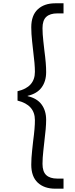

<svg xmlns="http://www.w3.org/2000/svg" viewBox="-20 -953 453 1160"><path d="M85.9 -345.2V-401.9Q190.9 -425.8 190.9 -519Q190.9 -564.9 180.2 -647Q179.2 -655.8 174.1 -702.4Q168.9 -749 168.9 -788.1Q168.9 -859.9 208 -896.5Q247.1 -933.1 314 -933.1H363.8V-872.1H326.2Q282.2 -872.1 259.5 -851.1Q236.8 -830.1 236.8 -783.2Q236.8 -748 241.9 -703.6Q247.1 -659.2 248 -648.9Q259.3 -564.9 258.8 -517.1Q258.8 -461.9 231.4 -424.6Q204.1 -387.2 147 -374V-372.1Q204.1 -358.9 231.4 -321.5Q258.8 -284.2 258.8 -229Q258.8 -182.1 248 -98.1Q247.1 -86.9 241.9 -42.5Q236.8 2 236.8 37.1Q236.8 84 259.5 105Q282.2 126 326.2 126H363.8V187H314Q247.1 187 208 150.4Q168.9 113.8 168.9 42Q168.9 2.9 174.1 -43.5Q179.2 -89.8 180.2 -100.1Q191.4 -183.1 190.9 -227.1Q190.9 -319.8 85.9 -345.2Z"/></svg>

Font: Poppins Light
Style: Regular
Weight: 300
Designer: Ninad Kale (Devanagari), Jonny Pinhorn (Latin)
Foundry: Indian Type Foundry
Version: 4.004